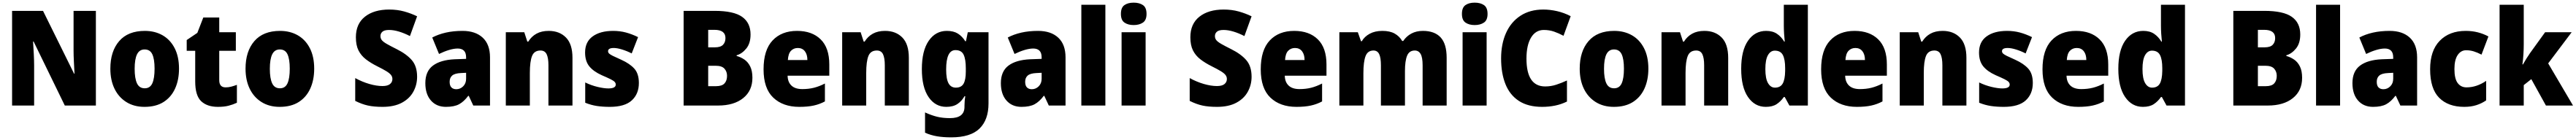

<svg xmlns="http://www.w3.org/2000/svg" viewBox="-20 -796 19396 1056"><path d="M702 0H468L233 -483H229Q232 -439 234.5 -388.5Q237 -338 237 -302V0H71V-714H304L538 -240H541Q539 -281 536.5 -329.5Q534 -378 534 -413V-714H702Z M1328 -278Q1328 -193 1298.5 -128Q1269 -63 1211.5 -26.5Q1154 10 1068 10Q989 10 931 -26.5Q873 -63 842 -127.5Q811 -192 811 -278Q811 -409 877.5 -486Q944 -563 1071 -563Q1146 -563 1204 -530Q1262 -497 1295 -433Q1328 -369 1328 -278ZM994 -277Q994 -205 1011.5 -167.5Q1029 -130 1070 -130Q1110 -130 1127 -167.5Q1144 -205 1144 -278Q1144 -350 1127 -386.5Q1110 -423 1069 -423Q1030 -423 1012 -386.5Q994 -350 994 -277Z M1679 -137Q1701 -137 1721.5 -142.5Q1742 -148 1764 -156V-21Q1734 -7 1701 1.5Q1668 10 1621 10Q1540 10 1495 -32.5Q1450 -75 1450 -182V-413H1386V-494L1466 -548L1511 -664H1631V-553H1756V-413H1631V-191Q1631 -137 1679 -137Z M2346 -278Q2346 -193 2316.5 -128Q2287 -63 2229.5 -26.5Q2172 10 2086 10Q2007 10 1949 -26.5Q1891 -63 1860 -127.5Q1829 -192 1829 -278Q1829 -409 1895.5 -486Q1962 -563 2089 -563Q2164 -563 2222 -530Q2280 -497 2313 -433Q2346 -369 2346 -278ZM2012 -277Q2012 -205 2029.5 -167.5Q2047 -130 2088 -130Q2128 -130 2145 -167.5Q2162 -205 2162 -278Q2162 -350 2145 -386.5Q2128 -423 2087 -423Q2048 -423 2030 -386.5Q2012 -350 2012 -277Z M3121 -217Q3121 -156 3092.5 -104Q3064 -52 3006 -21Q2948 10 2861 10Q2796 10 2750.5 0Q2705 -10 2655 -35V-207Q2708 -178 2762 -162.5Q2816 -147 2860 -147Q2899 -147 2917 -162Q2935 -177 2935 -200Q2935 -217 2924.5 -230.5Q2914 -244 2889.5 -259Q2865 -274 2821 -296Q2771 -321 2735 -349Q2699 -377 2679.5 -416Q2660 -455 2660 -515Q2660 -616 2728 -670Q2796 -724 2911 -724Q2972 -724 3024 -709.5Q3076 -695 3121 -673L3067 -524Q3024 -546 2984 -558Q2944 -570 2910 -570Q2875 -570 2860 -557Q2845 -544 2845 -524Q2845 -506 2855.5 -493Q2866 -480 2893 -464.5Q2920 -449 2968 -425Q3042 -388 3081.5 -342Q3121 -296 3121 -217Z M3463 -563Q3560 -563 3615 -512Q3670 -461 3670 -363V0H3544L3510 -73H3506Q3474 -30 3437.5 -10Q3401 10 3338 10Q3267 10 3225 -38Q3183 -86 3183 -169Q3183 -258 3240 -301Q3297 -344 3404 -349L3490 -352V-362Q3490 -398 3473.5 -414Q3457 -430 3427 -430Q3398 -430 3361.5 -419Q3325 -408 3286 -389L3235 -513Q3280 -537 3337 -550Q3394 -563 3463 -563ZM3451 -245Q3405 -243 3385.5 -226.5Q3366 -210 3366 -179Q3366 -150 3379.5 -136.5Q3393 -123 3416 -123Q3446 -123 3468 -145Q3490 -167 3490 -202V-247Z M4112 -563Q4193 -563 4242 -513Q4291 -463 4291 -360V0H4110V-304Q4110 -359 4096.5 -387Q4083 -415 4050 -415Q4003 -415 3986.5 -373.5Q3970 -332 3970 -246V0H3789V-553H3928L3951 -482H3958Q3982 -521 4020 -542Q4058 -563 4112 -563Z M4791 -170Q4791 -88 4738 -39Q4685 10 4572 10Q4519 10 4475.5 3.5Q4432 -3 4387 -21V-174Q4432 -152 4480 -140.5Q4528 -129 4561 -129Q4617 -129 4617 -158Q4617 -169 4609 -178Q4601 -187 4578 -198.5Q4555 -210 4511 -229Q4449 -257 4417.5 -296Q4386 -335 4386 -400Q4386 -480 4443 -521.5Q4500 -563 4597 -563Q4648 -563 4693 -551Q4738 -539 4785 -516L4737 -393Q4702 -411 4665 -422.5Q4628 -434 4602 -434Q4559 -434 4559 -410Q4559 -400 4566.5 -392.5Q4574 -385 4595 -374.5Q4616 -364 4659 -345Q4723 -316 4757 -278Q4791 -240 4791 -170Z M5362 -714Q5505 -714 5568.5 -669Q5632 -624 5632 -536Q5632 -469 5599.5 -429.5Q5567 -390 5527 -379V-374Q5559 -365 5586 -346.5Q5613 -328 5629.5 -294.5Q5646 -261 5646 -209Q5646 -112 5576.5 -56Q5507 0 5388 0H5128V-714ZM5364 -439Q5406 -439 5424.5 -458Q5443 -477 5443 -509Q5443 -571 5360 -571H5313V-439ZM5313 -300V-146H5372Q5417 -146 5436 -167Q5455 -188 5455 -224Q5455 -256 5435.5 -278Q5416 -300 5369 -300Z M5982 -563Q6095 -563 6160 -499Q6225 -435 6225 -310V-225H5911Q5912 -177 5940 -150.5Q5968 -124 6022 -124Q6069 -124 6109 -134Q6149 -144 6192 -166V-31Q6153 -10 6108 0Q6063 10 5999 10Q5876 10 5803 -59.5Q5730 -129 5730 -273Q5730 -419 5798 -491Q5866 -563 5982 -563ZM5988 -434Q5957 -434 5936.5 -413Q5916 -392 5913 -343H6060Q6060 -385 6041 -409.5Q6022 -434 5988 -434Z M6645 -563Q6726 -563 6775 -513Q6824 -463 6824 -360V0H6643V-304Q6643 -359 6629.5 -387Q6616 -415 6583 -415Q6536 -415 6519.5 -373.5Q6503 -332 6503 -246V0H6322V-553H6461L6484 -482H6491Q6515 -521 6553 -542Q6591 -563 6645 -563Z M7110 -563Q7161 -563 7193.5 -542.5Q7226 -522 7249 -485H7254L7268 -553H7424V-16Q7424 108 7356 174Q7288 240 7143 240Q7083 240 7036 232Q6989 224 6946 205V52Q6994 74 7036.5 84.5Q7079 95 7134 95Q7243 95 7243 10V1Q7243 -13 7244.5 -32.5Q7246 -52 7249 -70H7243Q7223 -34 7190.5 -12Q7158 10 7106 10Q7023 10 6972.5 -64Q6922 -138 6922 -275Q6922 -413 6973.5 -488Q7025 -563 7110 -563ZM7175 -418Q7105 -418 7105 -272Q7105 -200 7123 -167.5Q7141 -135 7178 -135Q7219 -135 7236 -164.5Q7253 -194 7253 -256V-281Q7253 -349 7236.5 -383.5Q7220 -418 7175 -418Z M7797 -563Q7894 -563 7949 -512Q8004 -461 8004 -363V0H7878L7844 -73H7840Q7808 -30 7771.5 -10Q7735 10 7672 10Q7601 10 7559 -38Q7517 -86 7517 -169Q7517 -258 7574 -301Q7631 -344 7738 -349L7824 -352V-362Q7824 -398 7807.5 -414Q7791 -430 7761 -430Q7732 -430 7695.5 -419Q7659 -408 7620 -389L7569 -513Q7614 -537 7671 -550Q7728 -563 7797 -563ZM7785 -245Q7739 -243 7719.5 -226.5Q7700 -210 7700 -179Q7700 -150 7713.5 -136.5Q7727 -123 7750 -123Q7780 -123 7802 -145Q7824 -167 7824 -202V-247Z M8304 0H8123V-760H8304Z M8517 -776Q8560 -776 8587 -757.5Q8614 -739 8614 -691Q8614 -644 8586.5 -625.5Q8559 -607 8517 -607Q8475 -607 8448 -625.5Q8421 -644 8421 -691Q8421 -739 8447.5 -757.5Q8474 -776 8517 -776ZM8607 -553V0H8426V-553Z M9405 -217Q9405 -156 9376.5 -104Q9348 -52 9290 -21Q9232 10 9145 10Q9080 10 9034.5 0Q8989 -10 8939 -35V-207Q8992 -178 9046 -162.5Q9100 -147 9144 -147Q9183 -147 9201 -162Q9219 -177 9219 -200Q9219 -217 9208.5 -230.5Q9198 -244 9173.5 -259Q9149 -274 9105 -296Q9055 -321 9019 -349Q8983 -377 8963.5 -416Q8944 -455 8944 -515Q8944 -616 9012 -670Q9080 -724 9195 -724Q9256 -724 9308 -709.5Q9360 -695 9405 -673L9351 -524Q9308 -546 9268 -558Q9228 -570 9194 -570Q9159 -570 9144 -557Q9129 -544 9129 -524Q9129 -506 9139.5 -493Q9150 -480 9177 -464.5Q9204 -449 9252 -425Q9326 -388 9365.5 -342Q9405 -296 9405 -217Z M9726 -563Q9839 -563 9904 -499Q9969 -435 9969 -310V-225H9655Q9656 -177 9684 -150.5Q9712 -124 9766 -124Q9813 -124 9853 -134Q9893 -144 9936 -166V-31Q9897 -10 9852 0Q9807 10 9743 10Q9620 10 9547 -59.5Q9474 -129 9474 -273Q9474 -419 9542 -491Q9610 -563 9726 -563ZM9732 -434Q9701 -434 9680.5 -413Q9660 -392 9657 -343H9804Q9804 -385 9785 -409.5Q9766 -434 9732 -434Z M10695 -563Q10783 -563 10828.5 -514Q10874 -465 10874 -360V0H10693V-303Q10693 -363 10678 -389Q10663 -415 10634 -415Q10592 -415 10576 -375.5Q10560 -336 10560 -260V0H10379V-303Q10379 -362 10365.5 -388.5Q10352 -415 10323 -415Q10279 -415 10263 -372Q10247 -329 10247 -244V0H10066V-553H10205L10229 -485H10235Q10255 -520 10294.5 -541.5Q10334 -563 10390 -563Q10447 -563 10483 -542.5Q10519 -522 10539 -487H10547Q10571 -523 10608.5 -543Q10646 -563 10695 -563Z M11085 -776Q11128 -776 11155 -757.5Q11182 -739 11182 -691Q11182 -644 11154.5 -625.5Q11127 -607 11085 -607Q11043 -607 11016 -625.5Q10989 -644 10989 -691Q10989 -739 11015.5 -757.5Q11042 -776 11085 -776ZM11175 -553V0H10994V-553Z M11606 -570Q11544 -570 11509.5 -512.5Q11475 -455 11475 -354Q11475 -144 11616 -144Q11659 -144 11699 -157Q11739 -170 11780 -189V-30Q11737 -9 11690.5 0.5Q11644 10 11593 10Q11487 10 11418.5 -34.5Q11350 -79 11317 -161Q11284 -243 11284 -355Q11284 -464 11321 -547Q11358 -630 11429.5 -677Q11501 -724 11602 -724Q11652 -724 11705 -712Q11758 -700 11808 -674L11754 -526Q11719 -545 11683 -557.5Q11647 -570 11606 -570Z M12393 -278Q12393 -193 12363.5 -128Q12334 -63 12276.5 -26.5Q12219 10 12133 10Q12054 10 11996 -26.5Q11938 -63 11907 -127.5Q11876 -192 11876 -278Q11876 -409 11942.5 -486Q12009 -563 12136 -563Q12211 -563 12269 -530Q12327 -497 12360 -433Q12393 -369 12393 -278ZM12059 -277Q12059 -205 12076.5 -167.5Q12094 -130 12135 -130Q12175 -130 12192 -167.5Q12209 -205 12209 -278Q12209 -350 12192 -386.5Q12175 -423 12134 -423Q12095 -423 12077 -386.5Q12059 -350 12059 -277Z M12815 -563Q12896 -563 12945 -513Q12994 -463 12994 -360V0H12813V-304Q12813 -359 12799.5 -387Q12786 -415 12753 -415Q12706 -415 12689.5 -373.5Q12673 -332 12673 -246V0H12492V-553H12631L12654 -482H12661Q12685 -521 12723 -542Q12761 -563 12815 -563Z M13277 10Q13194 10 13143 -64.5Q13092 -139 13092 -277Q13092 -415 13143.5 -489Q13195 -563 13280 -563Q13329 -563 13361.5 -541Q13394 -519 13416 -482H13420Q13417 -509 13415 -542Q13413 -575 13413 -604V-760H13594V0H13455L13420 -64H13413Q13390 -31 13359 -10.5Q13328 10 13277 10ZM13346 -135Q13387 -135 13404.5 -165.5Q13422 -196 13423 -261V-282Q13423 -347 13406 -380.5Q13389 -414 13345 -414Q13313 -414 13293.5 -380Q13274 -346 13274 -275Q13274 -203 13294 -169Q13314 -135 13346 -135Z M13946 -563Q14059 -563 14124 -499Q14189 -435 14189 -310V-225H13875Q13876 -177 13904 -150.5Q13932 -124 13986 -124Q14033 -124 14073 -134Q14113 -144 14156 -166V-31Q14117 -10 14072 0Q14027 10 13963 10Q13840 10 13767 -59.5Q13694 -129 13694 -273Q13694 -419 13762 -491Q13830 -563 13946 -563ZM13952 -434Q13921 -434 13900.5 -413Q13880 -392 13877 -343H14024Q14024 -385 14005 -409.5Q13986 -434 13952 -434Z M14609 -563Q14690 -563 14739 -513Q14788 -463 14788 -360V0H14607V-304Q14607 -359 14593.5 -387Q14580 -415 14547 -415Q14500 -415 14483.5 -373.5Q14467 -332 14467 -246V0H14286V-553H14425L14448 -482H14455Q14479 -521 14517 -542Q14555 -563 14609 -563Z M15288 -170Q15288 -88 15235 -39Q15182 10 15069 10Q15016 10 14972.5 3.5Q14929 -3 14884 -21V-174Q14929 -152 14977 -140.5Q15025 -129 15058 -129Q15114 -129 15114 -158Q15114 -169 15106 -178Q15098 -187 15075 -198.5Q15052 -210 15008 -229Q14946 -257 14914.5 -296Q14883 -335 14883 -400Q14883 -480 14940 -521.5Q14997 -563 15094 -563Q15145 -563 15190 -551Q15235 -539 15282 -516L15234 -393Q15199 -411 15162 -422.5Q15125 -434 15099 -434Q15056 -434 15056 -410Q15056 -400 15063.5 -392.5Q15071 -385 15092 -374.5Q15113 -364 15156 -345Q15220 -316 15254 -278Q15288 -240 15288 -170Z M15613 -563Q15726 -563 15791 -499Q15856 -435 15856 -310V-225H15542Q15543 -177 15571 -150.5Q15599 -124 15653 -124Q15700 -124 15740 -134Q15780 -144 15823 -166V-31Q15784 -10 15739 0Q15694 10 15630 10Q15507 10 15434 -59.5Q15361 -129 15361 -273Q15361 -419 15429 -491Q15497 -563 15613 -563ZM15619 -434Q15588 -434 15567.5 -413Q15547 -392 15544 -343H15691Q15691 -385 15672 -409.5Q15653 -434 15619 -434Z M16117 10Q16034 10 15983 -64.5Q15932 -139 15932 -277Q15932 -415 15983.5 -489Q16035 -563 16120 -563Q16169 -563 16201.5 -541Q16234 -519 16256 -482H16260Q16257 -509 16255 -542Q16253 -575 16253 -604V-760H16434V0H16295L16260 -64H16253Q16230 -31 16199 -10.5Q16168 10 16117 10ZM16186 -135Q16227 -135 16244.5 -165.5Q16262 -196 16263 -261V-282Q16263 -347 16246 -380.5Q16229 -414 16185 -414Q16153 -414 16133.5 -380Q16114 -346 16114 -275Q16114 -203 16134 -169Q16154 -135 16186 -135Z M17032 -714Q17175 -714 17238.5 -669Q17302 -624 17302 -536Q17302 -469 17269.5 -429.5Q17237 -390 17197 -379V-374Q17229 -365 17256 -346.5Q17283 -328 17299.5 -294.5Q17316 -261 17316 -209Q17316 -112 17246.5 -56Q17177 0 17058 0H16798V-714ZM17034 -439Q17076 -439 17094.5 -458Q17113 -477 17113 -509Q17113 -571 17030 -571H16983V-439ZM16983 -300V-146H17042Q17087 -146 17106 -167Q17125 -188 17125 -224Q17125 -256 17105.5 -278Q17086 -300 17039 -300Z M17602 0H17421V-760H17602Z M17975 -563Q18072 -563 18127 -512Q18182 -461 18182 -363V0H18056L18022 -73H18018Q17986 -30 17949.5 -10Q17913 10 17850 10Q17779 10 17737 -38Q17695 -86 17695 -169Q17695 -258 17752 -301Q17809 -344 17916 -349L18002 -352V-362Q18002 -398 17985.5 -414Q17969 -430 17939 -430Q17910 -430 17873.5 -419Q17837 -408 17798 -389L17747 -513Q17792 -537 17849 -550Q17906 -563 17975 -563ZM17963 -245Q17917 -243 17897.5 -226.5Q17878 -210 17878 -179Q17878 -150 17891.5 -136.5Q17905 -123 17928 -123Q17958 -123 17980 -145Q18002 -167 18002 -202V-247Z M18537 10Q18416 10 18348 -58.5Q18280 -127 18280 -274Q18280 -414 18352.5 -488.5Q18425 -563 18548 -563Q18597 -563 18639.5 -552Q18682 -541 18719 -521L18667 -384Q18636 -400 18608.5 -408.5Q18581 -417 18551 -417Q18512 -417 18487.5 -381Q18463 -345 18463 -275Q18463 -202 18487.5 -169.5Q18512 -137 18554 -137Q18630 -137 18702 -186V-39Q18669 -16 18628.5 -3Q18588 10 18537 10Z M18985 -460Q18985 -425 18982.5 -385Q18980 -345 18975 -310H18979Q18990 -330 19005 -354Q19020 -378 19032 -395L19146 -553H19346L19169 -318L19356 0H19152L19042 -199L18985 -154V0H18803V-760H18985Z"/></svg>

Font: Noto Sans Bengali SemiCondensed Black
Style: Regular
Weight: 900
Width: 4
Designer: Joana Ranito - Universal Thirst; Jelle Bosma - Monotype Design Team
Foundry: Universal Thirst ehf.
Version: Version 3.000; ttfautohint (v1.8.4.7-5d5b)